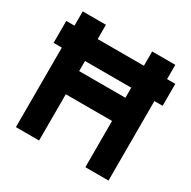

<svg xmlns="http://www.w3.org/2000/svg" viewBox="-156 -853 1002 1006"><g transform="rotate(30 345.0 -350.0)"><path d="M205.1 0H64.9V-481H15.1V-613.8H64.9V-700.2H205.1V-613.8H484.9V-700.2H625V-613.8H674.8V-481H625V0H484.9V-279.8H205.1ZM484.9 -419.9V-481H205.1V-419.9Z"/></g></svg>

Font: Righteous
Style: Regular
Weight: 400
Version: Version 1.000